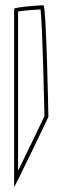

<svg xmlns="http://www.w3.org/2000/svg" viewBox="-20 -728 240 734"><path d="M34 -14C34 -6 165 -281 165 -281C165 -288 157 -708 146 -708C136 -708 34 -701 34 -694ZM49 -75V-684C70 -688 115 -691 135 -692C143 -624 149 -319 150 -284C140 -263 83 -144 49 -75Z"/></svg>

Font: Ampere
Style: OuLn
Weight: 400
Version: Version 1